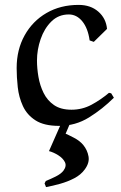

<svg xmlns="http://www.w3.org/2000/svg" viewBox="-20 -495 495 784"><path d="M425 -116 434 -114 445 -96Q399 -50 343.5 -15.5Q288 19 221 19Q160 19 125 -3.5Q90 -26 73.5 -62Q57 -98 52.5 -139Q48 -180 48 -217Q48 -292 80.5 -350.5Q113 -409 170 -442Q227 -475 301 -475Q350 -475 381.5 -447.5Q413 -420 417 -377L363 -324L346 -330Q339 -380 316 -408Q293 -436 261 -436Q219 -436 190 -407.5Q161 -379 146 -335.5Q131 -292 131 -248Q131 -216 137 -181Q143 -146 158 -115.5Q173 -85 200.5 -66Q228 -47 272 -47Q316 -47 354 -67.5Q392 -88 425 -116ZM180 122 232 4H268L248 51Q258 55 282 67.5Q306 80 320 97Q337 118 341.5 144Q346 170 326 197Q310 219 283 233Q256 247 225.5 255.5Q195 264 168 269L162 254L167 244Q187 236 208 225.5Q229 215 239 202Q253 183 245 167Q237 151 218 139Q199 127 180 122Z"/></svg>

Font: Aref Ruqaa Ink
Style: Regular
Weight: 400
Designer: Abdullah Aref
Version: Version 1.005